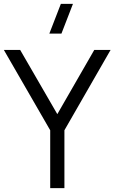

<svg xmlns="http://www.w3.org/2000/svg" viewBox="-20 -980 596 1000"><path d="M241.5 0H315.5V-301.5L556 -720H471L278.5 -385.5L85 -720H0L241.5 -301.5ZM237 -805H300L360 -960H297Z"/></svg>

Font: Eudonet
Style: Regular
Weight: 400
Designer: Mikhail Sharanda
Foundry: Mikhail Sharanda
Version: Version 4.503;Glyphs 3.1.2 (3151)